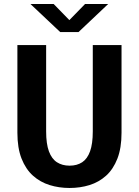

<svg xmlns="http://www.w3.org/2000/svg" viewBox="-20 -924 690 955"><path d="M326 11Q273.5 11 226.8 -3.5Q180 -18 144 -50.2Q108 -82.5 87.2 -135.2Q66.5 -188 66.5 -264V-700H209.5V-270.5Q209.5 -209 223.2 -171.5Q237 -134 263.2 -117Q289.5 -100 326 -100Q363 -100 388.8 -117Q414.5 -134 428 -171.5Q441.5 -209 441.5 -270.5V-700H584.5V-264Q584.5 -188 564 -135.2Q543.5 -82.5 507.8 -50.2Q472 -18 425.5 -3.5Q379 11 326 11ZM131.5 -904H247L325 -824L403 -904H518L370.5 -764.5H279.5Z"/></svg>

Font: Trispace Thin SemiBold
Style: Regular
Weight: 600
Version: Version 1.210